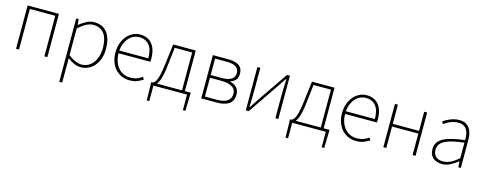

<svg xmlns="http://www.w3.org/2000/svg" viewBox="-30 -1277 5669 2257"><g transform="rotate(15 2804.0 -148.5)"><path d="M486 -527H105V0H141V-494H450V0H486Z M726 -527H696V243H732V-53Q818 13 893 13Q940 13 982.5 -6Q1025 -25 1057 -61.5Q1089 -98 1108 -151Q1127 -204 1127 -271Q1127 -332 1114 -381.5Q1101 -431 1074.5 -466.5Q1048 -502 1008.5 -521Q969 -540 915 -540Q864 -540 818.5 -515Q773 -490 734 -459H732ZM732 -91V-416Q783 -461 826.5 -484Q870 -507 912 -507Q960 -507 994 -489Q1028 -471 1049 -439.5Q1070 -408 1079.5 -364.5Q1089 -321 1089 -271Q1089 -216 1074.5 -170Q1060 -124 1034.5 -90.5Q1009 -57 973.5 -38.5Q938 -20 896 -20Q864 -20 822 -36Q780 -52 732 -91Z M1486 13Q1544 13 1581.5 -3Q1619 -19 1649 -37L1633 -68Q1603 -46 1568 -33Q1533 -20 1488 -20Q1442 -20 1404 -38Q1366 -56 1339 -88.5Q1312 -121 1297.5 -165Q1283 -209 1283 -261H1669Q1671 -271 1671 -280V-297Q1671 -415 1618.5 -477.5Q1566 -540 1472 -540Q1428 -540 1387 -520.5Q1346 -501 1314.5 -465Q1283 -429 1264 -377.5Q1245 -326 1245 -262Q1245 -198 1264 -146.5Q1283 -95 1315.5 -60Q1348 -25 1392 -6Q1436 13 1486 13ZM1636 -294H1283Q1287 -344 1304 -383.5Q1321 -423 1346.5 -450.5Q1372 -478 1404.5 -492.5Q1437 -507 1472 -507Q1547 -507 1591.5 -455Q1636 -403 1636 -294Z M2222 -13V-33H2151V-527H1876L1845 -274Q1836 -204 1826.5 -160Q1817 -116 1806.5 -90Q1796 -64 1784.5 -51.5Q1773 -39 1761 -33H1742V-13L1746 189H1777V0H2186V189H2217ZM1878 -272 1904 -494H2116V-33H1812Q1820 -43 1829 -60.5Q1838 -78 1847 -106Q1856 -134 1864 -174.5Q1872 -215 1878 -272Z M2544 -527H2359V0H2550Q2644 0 2696 -36Q2748 -72 2748 -150Q2748 -180 2738.5 -202Q2729 -224 2713 -239.5Q2697 -255 2677.5 -264Q2658 -273 2637 -278V-282Q2673 -293 2698.5 -319.5Q2724 -346 2724 -397Q2724 -464 2678 -495.5Q2632 -527 2544 -527ZM2525 -294H2395V-494H2535Q2616 -494 2651 -468.5Q2686 -443 2686 -395Q2686 -348 2649 -321Q2612 -294 2525 -294ZM2539 -32H2395V-261H2530Q2618 -261 2664.5 -233Q2711 -205 2711 -151Q2711 -32 2539 -32Z M2937 -527H2901V0H2937L3185 -363L3262 -478H3267Q3265 -424 3263 -373Q3261 -322 3261 -277V0H3297V-527H3261L3013 -164Q2996 -139 2975 -106.5Q2954 -74 2937 -49H2932Q2934 -103 2935.5 -153.5Q2937 -204 2937 -249Z M3911 -13V-33H3840V-527H3565L3534 -274Q3525 -204 3515.5 -160Q3506 -116 3495.5 -90Q3485 -64 3473.5 -51.5Q3462 -39 3450 -33H3431V-13L3435 189H3466V0H3875V189H3906ZM3567 -272 3593 -494H3805V-33H3501Q3509 -43 3518 -60.5Q3527 -78 3536 -106Q3545 -134 3553 -174.5Q3561 -215 3567 -272Z M4243 13Q4301 13 4338.5 -3Q4376 -19 4406 -37L4390 -68Q4360 -46 4325 -33Q4290 -20 4245 -20Q4199 -20 4161 -38Q4123 -56 4096 -88.5Q4069 -121 4054.5 -165Q4040 -209 4040 -261H4426Q4428 -271 4428 -280V-297Q4428 -415 4375.5 -477.5Q4323 -540 4229 -540Q4185 -540 4144 -520.5Q4103 -501 4071.5 -465Q4040 -429 4021 -377.5Q4002 -326 4002 -262Q4002 -198 4021 -146.5Q4040 -95 4072.5 -60Q4105 -25 4149 -6Q4193 13 4243 13ZM4393 -294H4040Q4044 -344 4061 -383.5Q4078 -423 4103.5 -450.5Q4129 -478 4161.5 -492.5Q4194 -507 4229 -507Q4304 -507 4348.5 -455Q4393 -403 4393 -294Z M4611 -527H4575V0H4611V-261H4931V0H4967V-527H4931V-294H4611Z M5290 13Q5344 13 5391 -12Q5438 -37 5480 -70H5483L5488 0H5518V-341Q5518 -381 5510 -417Q5502 -453 5483.5 -480.5Q5465 -508 5434 -524Q5403 -540 5356 -540Q5324 -540 5294.5 -532.5Q5265 -525 5240 -514.5Q5215 -504 5195.5 -492.5Q5176 -481 5164 -472L5182 -443Q5195 -453 5213 -464.5Q5231 -476 5253 -485.5Q5275 -495 5300.5 -501Q5326 -507 5354 -507Q5395 -507 5420.5 -491Q5446 -475 5460 -449.5Q5474 -424 5478.5 -392.5Q5483 -361 5482 -329Q5304 -309 5221 -263Q5138 -217 5138 -130Q5138 -93 5150 -65.5Q5162 -38 5183 -21Q5204 -4 5231.5 4.5Q5259 13 5290 13ZM5293 -20Q5269 -20 5247.5 -26Q5226 -32 5210 -45Q5194 -58 5184.5 -79.5Q5175 -101 5175 -131Q5175 -164 5191 -191Q5207 -218 5243 -238.5Q5279 -259 5338 -274Q5397 -289 5482 -298V-109Q5430 -64 5385.5 -42Q5341 -20 5293 -20Z"/></g></svg>

Font: Spoqa Han Sans Neo Thin
Style: Regular
Weight: 100
Designer: [Spoqa Han Sans Neo] Dong-huui Kim  Younghwa Kang  Yujin Lee  [Noto Sans] Ryoko NISHIZUKA  (kana & ideographs); Paul D. 
Foundry: Spoqa (http://www.spoqa-han-sans.com)
Version: Version 1.100;hotconv 1.0.109;makeotfexe 2.5.65596